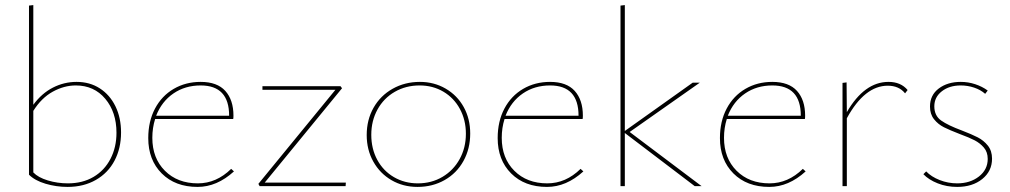

<svg xmlns="http://www.w3.org/2000/svg" viewBox="-20 -732 3970 755"><path d="M456 -211Q456 -149 430.5 -100.5Q405 -52 357 -24.5Q309 3 246 3Q201 3 159 -9.5Q117 -22 94 -45V-710L111 -712V-320Q144 -365 188 -387.5Q232 -410 281 -410Q333 -410 372.5 -384.5Q412 -359 434 -314Q456 -269 456 -211ZM438 -210Q438 -291 394 -343.5Q350 -396 278 -396Q232 -396 187.5 -371.5Q143 -347 111 -296V-54Q130 -34 168 -22.5Q206 -11 247 -11Q305 -11 348 -36.5Q391 -62 414.5 -107.5Q438 -153 438 -210Z M900 -58Q833 3 757 3Q669 3 616 -50Q563 -103 563 -189Q563 -255 589.5 -305Q616 -355 663 -382.5Q710 -410 769 -410Q834 -410 866 -374.5Q898 -339 898 -277Q898 -268 897 -264H590Q579 -229 579 -190Q579 -110 628.5 -60.5Q678 -11 758 -11Q831 -11 889 -68ZM594 -277H881Q881 -396 769 -396Q708 -396 662 -364.5Q616 -333 594 -277Z M1340 -14 1339 0H1001L996 -9L1299 -379H1012V-393H1319L1325 -385L1021 -14Z M1422 -201Q1422 -261 1449 -308.5Q1476 -356 1524 -383Q1572 -410 1631 -410Q1687 -410 1732.5 -383.5Q1778 -357 1803.5 -311Q1829 -265 1829 -207Q1829 -147 1802.5 -99Q1776 -51 1728.5 -24Q1681 3 1622 3Q1565 3 1519.5 -23.5Q1474 -50 1448 -96.5Q1422 -143 1422 -201ZM1812 -206Q1812 -260 1788.5 -303.5Q1765 -347 1723.5 -371.5Q1682 -396 1630 -396Q1576 -396 1532.5 -371Q1489 -346 1464.5 -301.5Q1440 -257 1440 -202Q1440 -147 1463.5 -103.5Q1487 -60 1529 -35.5Q1571 -11 1623 -11Q1677 -11 1720 -36.5Q1763 -62 1787.5 -106.5Q1812 -151 1812 -206Z M2274 -58Q2207 3 2131 3Q2043 3 1990 -50Q1937 -103 1937 -189Q1937 -255 1963.5 -305Q1990 -355 2037 -382.5Q2084 -410 2143 -410Q2208 -410 2240 -374.5Q2272 -339 2272 -277Q2272 -268 2271 -264H1964Q1953 -229 1953 -190Q1953 -110 2002.5 -60.5Q2052 -11 2132 -11Q2205 -11 2263 -68ZM1968 -277H2255Q2255 -396 2143 -396Q2082 -396 2036 -364.5Q1990 -333 1968 -277Z M2712 0 2437 -209V0H2420V-710L2437 -712V-217L2704 -407H2732L2456 -213L2739 0Z M3148 -58Q3081 3 3005 3Q2917 3 2864 -50Q2811 -103 2811 -189Q2811 -255 2837.5 -305Q2864 -355 2911 -382.5Q2958 -410 3017 -410Q3082 -410 3114 -374.5Q3146 -339 3146 -277Q3146 -268 3145 -264H2838Q2827 -229 2827 -190Q2827 -110 2876.5 -60.5Q2926 -11 3006 -11Q3079 -11 3137 -68ZM2842 -277H3129Q3129 -396 3017 -396Q2956 -396 2910 -364.5Q2864 -333 2842 -277Z M3549 -378 3539 -365Q3515 -395 3471 -395Q3380 -395 3310 -267V0H3293V-406L3309 -408L3310 -291Q3379 -410 3474 -410Q3522 -410 3549 -378Z M3611 -47 3622 -58Q3642 -37 3675 -24Q3708 -11 3744 -11Q3795 -11 3829.5 -38Q3864 -65 3864 -107Q3864 -134 3849 -151.5Q3834 -169 3813 -180Q3792 -191 3754 -205Q3715 -220 3692 -231.5Q3669 -243 3653 -263Q3637 -283 3637 -313Q3637 -358 3671.5 -384Q3706 -410 3758 -410Q3787 -410 3814.5 -401Q3842 -392 3864 -376L3854 -363Q3836 -379 3810.5 -387.5Q3785 -396 3758 -396Q3713 -396 3683.5 -373Q3654 -350 3654 -314Q3654 -277 3681 -258Q3708 -239 3762 -219Q3801 -204 3824.5 -192Q3848 -180 3864.5 -159.5Q3881 -139 3881 -108Q3881 -59 3842.5 -28Q3804 3 3744 3Q3703 3 3667.5 -11Q3632 -25 3611 -47Z"/></svg>

Font: Ysabeau Thin
Style: Regular
Weight: 200
Designer: Christian Thalmann (Catharsis Fonts)
Version: Version 0.003